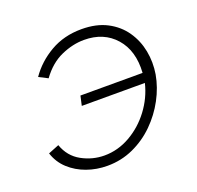

<svg xmlns="http://www.w3.org/2000/svg" viewBox="-100 -636 773 752"><g transform="rotate(-20 286.0 -260.0)"><path d="M226 9Q181 9 140.5 -5.5Q100 -20 70 -47.5Q40 -75 27 -115L72 -133Q90 -82 134.5 -57.5Q179 -33 229 -33Q285 -33 336 -62Q387 -91 423.5 -139.5Q460 -188 474 -246H211L220 -286H479Q485 -377 437 -431.5Q389 -486 307 -486Q260 -486 211.5 -464.5Q163 -443 126 -392L89 -411Q125 -463 182 -496Q239 -529 312 -529Q374 -529 418 -506Q462 -483 488.5 -444.5Q515 -406 524 -359Q533 -312 525 -263Q516 -212 490 -163.5Q464 -115 424.5 -76Q385 -37 334.5 -14Q284 9 226 9Z"/></g></svg>

Font: Raleway Light
Style: Italic
Weight: 300
Italic angle: -12°
Designer: Matt McInerney, Pablo Impallari, Rodrigo Fuenzalida
Foundry: Matt McInerney, Pablo Impallari, Rodrigo Fuenzalida
Version: Version 4.026